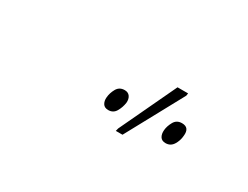

<svg xmlns="http://www.w3.org/2000/svg" viewBox="-33 -927 611 473"><g transform="rotate(30 272.5 -690.5)"><path d="M298 -606 300 -614 376 -775H406L405 -768L317 -606ZM256 -641Q245 -641 240.5 -648.5Q236 -656 237 -666Q238 -679 245 -691.5Q252 -704 267 -704Q277 -704 282 -697Q287 -690 286 -679Q284 -665 277 -653Q270 -641 256 -641ZM419 -641Q408 -641 403.5 -648.5Q399 -656 400 -667Q401 -679 408 -691.5Q415 -704 430 -704Q452 -704 449 -679Q448 -665 440.5 -653Q433 -641 419 -641Z"/></g></svg>

Font: Noto Sans SemiCondensed Thin
Style: Italic
Weight: 100
Width: 4
Italic angle: -12°
Designer: Monotype Design Team
Foundry: Monotype Imaging Inc.
Version: Version 2.013; ttfautohint (v1.8.4.7-5d5b)